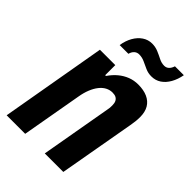

<svg xmlns="http://www.w3.org/2000/svg" viewBox="-214 -811 901 901"><g transform="rotate(45 236.5 -360.5)"><path d="M4 0 96 -527H198V-460H203Q220 -485 241 -502.5Q262 -520 286.5 -529.5Q311 -539 339 -539Q375 -539 400.5 -527.5Q426 -516 439.5 -493.5Q453 -471 453 -436Q453 -423 451.5 -408.5Q450 -394 447 -378L380 0H257L319 -352Q321 -360 321.5 -367.5Q322 -375 322 -383Q322 -398 317.5 -407.5Q313 -417 304 -422Q295 -427 280 -427Q262 -427 246 -418.5Q230 -410 217 -393.5Q204 -377 194.5 -353.5Q185 -330 180 -300L127 0ZM146 -608Q151 -641 165.5 -666.5Q180 -692 201.5 -706.5Q223 -721 249 -721Q271 -721 290 -713Q309 -705 326.5 -696Q344 -687 362 -687Q376 -687 385.5 -696Q395 -705 400 -721H459Q453 -688 438.5 -662.5Q424 -637 403 -623Q382 -609 355 -609Q333 -609 314.5 -617.5Q296 -626 278.5 -634Q261 -642 242 -642Q228 -642 218 -633Q208 -624 204 -608Z"/></g></svg>

Font: Archivo Condensed
Style: Bold Italic
Weight: 700
Width: 3
Italic angle: -10°
Designer: Hector Gatti
Foundry: Omnibus-Type
Version: Version 2.001